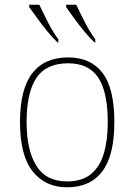

<svg xmlns="http://www.w3.org/2000/svg" viewBox="-20 -786 571 816"><path d="M265 10Q172 10 118.5 -58Q65 -126 65 -267Q65 -407 117 -474.5Q169 -542 270 -542Q365 -542 415.5 -476.5Q466 -411 466 -267Q466 -126 415 -58Q364 10 265 10ZM265 -15Q329 -15 367 -46.5Q405 -78 421.5 -134.5Q438 -191 438 -267Q438 -395 397.5 -456Q357 -517 270 -517Q176 -517 134.5 -454.5Q93 -392 93 -267Q93 -148 134.5 -81.5Q176 -15 265 -15ZM381 -606Q361 -625 337.5 -653.5Q314 -682 293.5 -710.5Q273 -739 261 -756V-766H304Q320 -732 341.5 -690Q363 -648 385 -619V-606ZM224 -606Q204 -625 180.5 -653.5Q157 -682 137 -710.5Q117 -739 104 -756V-766H147Q163 -732 184.5 -690Q206 -648 228 -619V-606Z"/></svg>

Font: Noto Serif Thin
Style: Regular
Weight: 100
Designer: Monotype Design Team
Foundry: Monotype Imaging Inc.
Version: Version 2.015